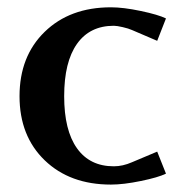

<svg xmlns="http://www.w3.org/2000/svg" viewBox="-20 -495 506 523"><path d="M432.1 -444.8 408.2 -383.8 339.8 -413.1Q330.1 -417.5 314.2 -421.1Q298.3 -424.8 290 -424.8Q224.6 -424.8 189.7 -375.5Q154.8 -326.2 154.8 -232.9Q154.8 -140.1 189.7 -91.1Q224.6 -42 290 -42Q314.5 -42 339.8 -53.2L408.2 -82L432.1 -22Q411.1 -11.7 363.8 -2Q316.4 7.8 282.2 7.8Q170.4 7.8 101.8 -58.3Q33.2 -124.5 33.2 -232.9Q33.2 -341.8 101.8 -408.4Q170.4 -475.1 282.2 -475.1Q315.9 -475.1 363.5 -465.1Q411.1 -455.1 432.1 -444.8Z"/></svg>

Font: Resagokr
Style: Bold
Weight: 600
Designer: gluk
Foundry: gluk
Version: Version 0.95